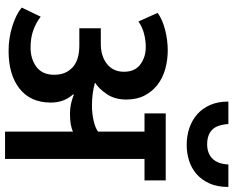

<svg xmlns="http://www.w3.org/2000/svg" viewBox="-102 -822 924 760"><g transform="rotate(90 360.0 -442.0)"><path d="M720 -884Q720 -840 706 -809Q692 -778 669 -758Q646 -738 616 -728.5Q586 -719 554 -719Q518 -719 487 -729.5Q456 -740 432.5 -760.5Q409 -781 395.5 -812Q382 -843 382 -884H471Q474 -838 494.5 -819Q515 -800 551 -800Q587 -800 608 -821Q629 -842 631 -884ZM31 -604Q57 -623 98 -633.5Q139 -644 179 -644Q218 -644 253.5 -634Q289 -624 315.5 -603.5Q342 -583 358 -552.5Q374 -522 374 -480Q374 -435 353 -403.5Q332 -372 307 -356Q327 -350 350.5 -347Q374 -344 397 -344Q429 -344 457.5 -350.5Q486 -357 501 -368V-552H429V-636H694V-552H609V0H501V-269Q477 -257 431 -257Q411 -257 393.5 -260.5Q376 -264 355 -272L353 -270Q386 -234 386 -181Q386 -101 331 -57.5Q276 -14 182 -14Q130 -14 83 -29Q36 -44 10 -66L46 -141Q71 -122 100.5 -111.5Q130 -101 168 -101Q214 -101 245 -124.5Q276 -148 276 -195Q276 -240 247 -267Q218 -294 160 -294H92V-379H149Q200 -378 232 -402.5Q264 -427 264 -471Q264 -514 235 -535.5Q206 -557 166 -557Q141 -557 114.5 -550.5Q88 -544 65 -528Z"/></g></svg>

Font: Mukta SemiBold
Style: Regular
Weight: 600
Designer: Girish Dalvi and Yashodeep Gholap
Foundry: Ek Type
Version: Version 2.538;PS 1.002;hotconv 16.6.51;makeotf.lib2.5.65220;